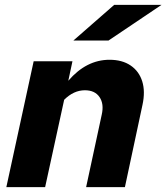

<svg xmlns="http://www.w3.org/2000/svg" viewBox="-20 -767 682 787"><path d="M6 0 118 -516H277L260 -436Q334 -522 429 -522Q481 -522 515.5 -498.5Q550 -475 563 -433.5Q576 -392 564 -337L492 0H333L397 -297Q407 -341 388 -369Q369 -397 328 -397Q282 -397 243 -358L165 0ZM281 -601 448 -747H642L425 -601Z"/></svg>

Font: Red Hat Text VF
Style: Italic
Weight: 400
Italic angle: -12°
Designer: Pentagram, MCKL
Foundry: Pentagram, MCKL
Version: Version 1.023